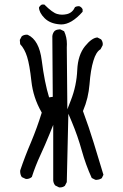

<svg xmlns="http://www.w3.org/2000/svg" viewBox="-20 -824 540 842"><path d="M164.1 -804.2Q155.3 -799.8 150.9 -791Q151.9 -768.1 175.5 -744.4Q199.2 -720.7 240.7 -717.3H241.2Q244.6 -716.8 248.5 -716.8Q293 -716.8 342.3 -772.5V-783.2Q337.9 -792.5 328.6 -796.4Q326.7 -796.9 324.7 -796.9Q316.4 -796.9 309.1 -793Q297.9 -768.1 273.9 -762.2Q251 -756.8 231 -762.7Q210.9 -767.6 174.3 -804.2ZM242.2 -2Q255.9 -2 264.6 -9.3L272.9 -25.4L279.8 -325.2L294.9 -289.6Q321.3 -226.6 338.6 -163.8Q356 -101.1 382.3 -43.5L397.9 -35.6Q399.9 -35.2 403.8 -35.2Q407.7 -35.2 413.8 -36.9Q419.9 -38.6 426.3 -42.5L433.6 -57.6L391.6 -195.8Q370.1 -266.1 343.8 -336.9Q356.4 -366.7 363.3 -395.5Q370.1 -424.3 372.6 -454.6Q377.4 -518.1 389.6 -557.6Q401.4 -597.2 420.9 -607.9L430.2 -625.5Q430.7 -627.4 430.7 -631.3Q430.7 -635.3 429 -640.9Q427.2 -646.5 423.3 -651.4L407.2 -659.7Q382.8 -658.2 353 -621.6Q321.8 -583 318.8 -517.6Q315.9 -448.2 291 -384.8L275.4 -344.7L272.9 -615.7Q273.4 -623.5 273.4 -630.4Q273.4 -661.1 261.2 -687L245.6 -694.8Q243.7 -695.3 241 -695.3Q238.3 -695.3 234.4 -694.3Q225.6 -693.4 218.8 -687.5Q210.9 -678.2 209.5 -665.5L211.4 -399.4L195.3 -397Q175.3 -461.9 163.1 -558.6Q151.9 -648.4 101.6 -671.4Q99.6 -671.9 97.7 -671.9Q84 -671.9 75.2 -664.6L66.9 -648.9L68.4 -630.4Q87.9 -609.9 98.9 -574.7Q109.9 -539.6 117.7 -467.8Q125.5 -396 161.6 -333L163.1 -330.1Q142.6 -263.7 116.2 -200.7Q89.8 -139.2 68.8 -77.1Q68.4 -75.2 68.4 -72.8Q68.4 -58.1 75.7 -47.4L92.3 -39.6Q93.8 -39.1 97.7 -39.1Q101.6 -39.1 107.7 -41Q113.8 -43 119.6 -47.9Q135.3 -96.7 156.5 -142.3Q177.7 -188 197.3 -236.3L213.4 -276.4V-31.7Q214.8 -19.5 222.2 -10.7L238.8 -2.4Q240.7 -2 242.2 -2Z"/></svg>

Font: NaikaiFont
Style: Light
Weight: 300
Version: Version 1.89